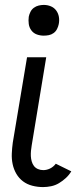

<svg xmlns="http://www.w3.org/2000/svg" viewBox="-20 -753 310 781"><path d="M155 8Q133 8 111.5 2.5Q90 -3 73.5 -15.5Q57 -28 46.5 -46Q36 -64 31.5 -85Q27 -106 28 -128.5Q29 -151 32 -173L90 -520H168L109 -162Q107 -151 106 -139.5Q105 -128 105.5 -117.5Q106 -107 109 -96.5Q112 -86 118 -78Q124 -70 134 -65.5Q144 -61 156 -61Q170 -61 183.5 -67.5Q197 -74 207 -87L270 -56Q261 -41 248 -29Q235 -17 220 -8Q205 1 188 4.5Q171 8 155 8ZM158 -608Q143 -608 129.5 -613Q116 -618 107.5 -629.5Q99 -641 97 -655.5Q95 -670 97 -685Q99 -695 104 -705Q109 -715 118 -721.5Q127 -728 137.5 -730.5Q148 -733 158 -733Q173 -733 186.5 -727.5Q200 -722 208.5 -710.5Q217 -699 219.5 -684.5Q222 -670 219 -655Q217 -645 212 -635Q207 -625 198 -618.5Q189 -612 178.5 -610Q168 -608 158 -608Z"/></svg>

Font: Iosevka QP
Style: Italic
Weight: 400
Italic angle: -9°
Designer: Belleve Invis
Foundry: Belleve Invis
Version: Version 20.0.0; ttfautohint (v1.8.4)